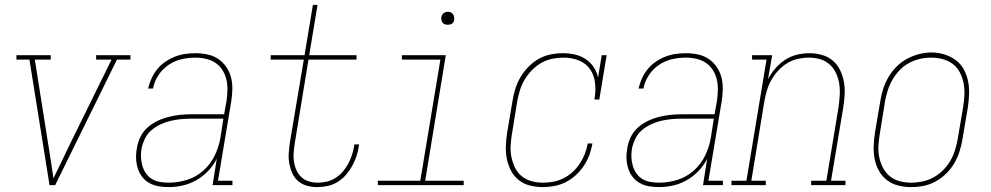

<svg xmlns="http://www.w3.org/2000/svg" viewBox="-20 -755 4040 783"><path d="M182 0 100 -512H47V-530H187V-512H122L175 -177Q181 -139 187 -102Q193 -65 198 -28Q216 -65 234 -102Q252 -139 270 -177L435 -512H372V-530H512V-512H457L205 0Z M667 8Q646 8 626 4.5Q606 1 589 -8.5Q572 -18 560 -33.5Q548 -49 542 -68Q536 -87 535 -107.5Q534 -128 538 -149Q541 -172 551.5 -194.5Q562 -217 580 -233.5Q598 -250 620.5 -261Q643 -272 666.5 -278Q690 -284 713 -286.5Q736 -289 759 -289H894L904 -344Q907 -366 907.5 -388.5Q908 -411 903 -431.5Q898 -452 887 -469.5Q876 -487 859 -498.5Q842 -510 820.5 -515Q799 -520 777 -520Q749 -520 720.5 -513.5Q692 -507 667 -490Q642 -473 625.5 -447.5Q609 -422 604 -394H584Q589 -415 598 -435Q607 -455 621 -472.5Q635 -490 654 -503Q673 -516 693.5 -524Q714 -532 735 -535Q756 -538 777 -538Q802 -538 826 -533Q850 -528 869.5 -515Q889 -502 902.5 -482.5Q916 -463 922 -440Q928 -417 927.5 -391.5Q927 -366 923 -341L869 -18H928V0H847L864 -108Q851 -81 829 -58Q807 -35 780.5 -20Q754 -5 725 1.5Q696 8 667 8ZM668 -10Q705 -10 742.5 -21.5Q780 -33 809.5 -59.5Q839 -86 856 -121.5Q873 -157 879 -194L891 -271H759Q738 -271 717 -269Q696 -267 675 -262Q654 -257 634 -247.5Q614 -238 597 -223.5Q580 -209 570.5 -188.5Q561 -168 557 -148Q554 -130 555 -112Q556 -94 561 -77.5Q566 -61 576 -47Q586 -33 600.5 -24.5Q615 -16 632.5 -13Q650 -10 668 -10Z M1274 8Q1252 8 1232 2.5Q1212 -3 1196.5 -16Q1181 -29 1172.5 -47.5Q1164 -66 1160 -87Q1156 -108 1157.5 -129.5Q1159 -151 1162 -173L1219 -512H1084V-530H1222L1256 -735H1275L1241 -530H1434V-512H1238L1182 -170Q1179 -151 1177.5 -132Q1176 -113 1179 -94.5Q1182 -76 1189.5 -60Q1197 -44 1210 -32Q1223 -20 1240.5 -15Q1258 -10 1277 -10Q1295 -10 1313.5 -14.5Q1332 -19 1348.5 -29.5Q1365 -40 1378 -55Q1391 -70 1400 -87Q1409 -104 1415 -122Q1421 -140 1424 -158Q1424 -160 1424.5 -162Q1425 -164 1425 -166H1444Q1444 -164 1444 -162Q1444 -160 1443 -157Q1440 -136 1433 -116Q1426 -96 1415.5 -77Q1405 -58 1390 -41Q1375 -24 1356 -12.5Q1337 -1 1316 3.5Q1295 8 1274 8Z M1521 0V-18H1694L1776 -512H1619V-530H1798L1714 -18H1871V0ZM1806 -654Q1800 -654 1794 -656Q1788 -658 1784.5 -663Q1781 -668 1780 -674Q1779 -680 1780 -686Q1781 -691 1783.5 -695Q1786 -699 1789.5 -701.5Q1793 -704 1797.5 -705.5Q1802 -707 1806 -707Q1813 -707 1818.5 -704.5Q1824 -702 1827.5 -697Q1831 -692 1832 -686Q1833 -680 1832 -674Q1832 -669 1829.5 -665Q1827 -661 1823 -658.5Q1819 -656 1815 -655Q1811 -654 1806 -654Z M2194 8Q2167 8 2141 1.5Q2115 -5 2095.5 -20.5Q2076 -36 2064 -59Q2052 -82 2047 -107Q2042 -132 2043 -159Q2044 -186 2048 -213L2070 -343Q2074 -368 2081.5 -392.5Q2089 -417 2102.5 -440Q2116 -463 2135 -482.5Q2154 -502 2177 -515Q2200 -528 2225.5 -533Q2251 -538 2276 -538Q2301 -538 2325 -532.5Q2349 -527 2368.5 -514Q2388 -501 2401 -481.5Q2414 -462 2419 -439L2434 -530H2454L2424 -349H2404Q2410 -381 2407 -413.5Q2404 -446 2387.5 -471Q2371 -496 2341.5 -508Q2312 -520 2280 -520Q2257 -520 2233.5 -515.5Q2210 -511 2188.5 -499Q2167 -487 2149.5 -469Q2132 -451 2119.5 -430Q2107 -409 2100 -386Q2093 -363 2089 -340L2068 -210Q2064 -186 2062.5 -162Q2061 -138 2065.5 -115.5Q2070 -93 2080 -72Q2090 -51 2107 -37Q2124 -23 2146.5 -16.5Q2169 -10 2194 -10Q2215 -10 2236.5 -14Q2258 -18 2278 -28Q2298 -38 2315 -53.5Q2332 -69 2344.5 -88Q2357 -107 2365 -127.5Q2373 -148 2377 -170H2396Q2392 -146 2383.5 -123Q2375 -100 2361 -79Q2347 -58 2328.5 -41Q2310 -24 2287.5 -12.5Q2265 -1 2241 3.5Q2217 8 2194 8Z M2667 8Q2646 8 2626 4.5Q2606 1 2589 -8.5Q2572 -18 2560 -33.5Q2548 -49 2542 -68Q2536 -87 2535 -107.5Q2534 -128 2538 -149Q2541 -172 2551.5 -194.5Q2562 -217 2580 -233.5Q2598 -250 2620.5 -261Q2643 -272 2666.5 -278Q2690 -284 2713 -286.5Q2736 -289 2759 -289H2894L2904 -344Q2907 -366 2907.5 -388.5Q2908 -411 2903 -431.5Q2898 -452 2887 -469.5Q2876 -487 2859 -498.5Q2842 -510 2820.5 -515Q2799 -520 2777 -520Q2749 -520 2720.5 -513.5Q2692 -507 2667 -490Q2642 -473 2625.5 -447.5Q2609 -422 2604 -394H2584Q2589 -415 2598 -435Q2607 -455 2621 -472.5Q2635 -490 2654 -503Q2673 -516 2693.5 -524Q2714 -532 2735 -535Q2756 -538 2777 -538Q2802 -538 2826 -533Q2850 -528 2869.5 -515Q2889 -502 2902.5 -482.5Q2916 -463 2922 -440Q2928 -417 2927.5 -391.5Q2927 -366 2923 -341L2869 -18H2928V0H2847L2864 -108Q2851 -81 2829 -58Q2807 -35 2780.5 -20Q2754 -5 2725 1.5Q2696 8 2667 8ZM2668 -10Q2705 -10 2742.5 -21.5Q2780 -33 2809.5 -59.5Q2839 -86 2856 -121.5Q2873 -157 2879 -194L2891 -271H2759Q2738 -271 2717 -269Q2696 -267 2675 -262Q2654 -257 2634 -247.5Q2614 -238 2597 -223.5Q2580 -209 2570.5 -188.5Q2561 -168 2557 -148Q2554 -130 2555 -112Q2556 -94 2561 -77.5Q2566 -61 2576 -47Q2586 -33 2600.5 -24.5Q2615 -16 2632.5 -13Q2650 -10 2668 -10Z M2963 0V-18H3024L3106 -512H3047V-530H3129L3112 -432Q3124 -455 3142 -476Q3160 -497 3182.5 -511.5Q3205 -526 3230.5 -532Q3256 -538 3281 -538Q3307 -538 3332 -531Q3357 -524 3376 -508Q3395 -492 3406 -469Q3417 -446 3421.5 -421Q3426 -396 3424.5 -369.5Q3423 -343 3419 -317L3369 -18H3428V0H3288V-18H3350L3400 -320Q3403 -343 3404.5 -367Q3406 -391 3402.5 -413.5Q3399 -436 3389.5 -456.5Q3380 -477 3363.5 -492Q3347 -507 3325 -513.5Q3303 -520 3279 -520Q3257 -520 3234 -515Q3211 -510 3190.5 -497.5Q3170 -485 3153.5 -467Q3137 -449 3125.5 -428.5Q3114 -408 3107.5 -386Q3101 -364 3097 -341L3044 -18H3103V0Z M3695 8Q3669 8 3643 1.5Q3617 -5 3597 -20.5Q3577 -36 3564.5 -58.5Q3552 -81 3547 -106.5Q3542 -132 3543 -159Q3544 -186 3548 -213L3570 -343Q3574 -368 3582 -393Q3590 -418 3603.5 -441Q3617 -464 3636.5 -483.5Q3656 -503 3679.5 -515.5Q3703 -528 3728.5 -534.5Q3754 -541 3779 -541Q3806 -541 3831.5 -533Q3857 -525 3877.5 -510Q3898 -495 3910.5 -472Q3923 -449 3928 -423.5Q3933 -398 3932 -371Q3931 -344 3927 -317L3905 -187Q3901 -162 3893 -137Q3885 -112 3871.5 -89Q3858 -66 3838.5 -47Q3819 -28 3795.5 -15Q3772 -2 3746.5 3Q3721 8 3695 8ZM3696 -10Q3719 -10 3742.5 -15Q3766 -20 3787 -31.5Q3808 -43 3826 -61Q3844 -79 3856 -100Q3868 -121 3875 -144Q3882 -167 3886 -190L3908 -320Q3912 -344 3913 -368.5Q3914 -393 3909.5 -416Q3905 -439 3894.5 -459.5Q3884 -480 3865.5 -494Q3847 -508 3824 -514Q3801 -520 3777 -520Q3753 -520 3730 -514.5Q3707 -509 3686 -497.5Q3665 -486 3648 -468Q3631 -450 3619 -429Q3607 -408 3600 -385.5Q3593 -363 3589 -340L3568 -210Q3564 -186 3562.5 -161.5Q3561 -137 3565.5 -114.5Q3570 -92 3580.5 -71.5Q3591 -51 3608.5 -36.5Q3626 -22 3649 -16Q3672 -10 3696 -10Z"/></svg>

Font: Iosevka Slab Thin Oblique
Style: Regular
Weight: 100
Italic angle: -9°
Monospace: yes
Designer: Belleve Invis
Foundry: Belleve Invis
Version: Version 11.1.0; ttfautohint (v1.8.3)